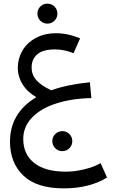

<svg xmlns="http://www.w3.org/2000/svg" viewBox="-20 -671 625 1057"><path d="M569 306Q526 334 465 350Q404 366 331 366Q182 366 108.5 295.5Q35 225 35 109Q35 -49 180 -136Q131 -164 104.5 -206.5Q78 -249 78 -298Q78 -348 103 -391.5Q128 -435 176 -461.5Q224 -488 289 -488Q353 -488 421 -460L385 -378Q333 -399 283 -399Q215 -399 184.5 -371.5Q154 -344 154 -300Q154 -260 179.5 -230.5Q205 -201 262 -174Q352 -206 475 -218L483 -131Q377 -129 291.5 -102Q206 -75 157 -24.5Q108 26 108 94Q108 178 168 226Q228 274 343 274Q391 274 444.5 261Q498 248 534 227ZM186 -596Q186 -619 202 -635Q218 -651 241 -651Q264 -651 280 -635Q296 -619 296 -596Q296 -573 280 -557Q264 -541 241 -541Q218 -541 202 -557Q186 -573 186 -596ZM268 106Q268 83 284 67Q300 51 323 51Q346 51 362 67Q378 83 378 106Q378 129 362 145Q346 161 323 161Q300 161 284 145Q268 129 268 106Z"/></svg>

Font: Fira GO
Style: Regular
Weight: 400
Designer: Carrois Corporate
Foundry: Carrois Corporate GbR
Version: Version 0.300